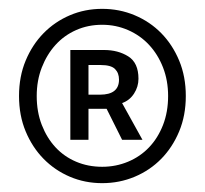

<svg xmlns="http://www.w3.org/2000/svg" viewBox="-20 -733 463 434"><path d="M211 -319Q172 -319 138 -333.5Q104 -348 78.5 -374Q53 -400 38 -436Q23 -472 23 -516Q23 -560 38 -596Q53 -632 78.5 -658Q104 -684 138 -698.5Q172 -713 211 -713Q250 -713 284.5 -698.5Q319 -684 344.5 -658Q370 -632 385 -596Q400 -560 400 -516Q400 -472 385 -436Q370 -400 344.5 -374Q319 -348 284.5 -333.5Q250 -319 211 -319ZM211 -356Q242 -356 269.5 -367.5Q297 -379 317 -400Q337 -421 348.5 -450.5Q360 -480 360 -516Q360 -551 348.5 -580.5Q337 -610 317 -631.5Q297 -653 269.5 -665Q242 -677 211 -677Q179 -677 152 -665Q125 -653 105.5 -631.5Q86 -610 74.5 -580.5Q63 -551 63 -516Q63 -480 74.5 -450.5Q86 -421 105.5 -400Q125 -379 152 -367.5Q179 -356 211 -356ZM139 -417V-620H215Q247 -620 270 -605.5Q293 -591 293 -555Q293 -537 283 -521.5Q273 -506 256 -500L302 -417H256L221 -487H180V-417ZM180 -519H206Q249 -519 249 -553Q249 -568 240 -577Q231 -586 208 -586H180Z"/></svg>

Font: Processing Sans Pro
Style: Regular
Weight: 400
Designer: Paul D. Hunt
Foundry: Adobe Systems Incorporated
Version: Version 2.020;PS 2.000;hotconv 1.0.86;makeotf.lib2.5.63406